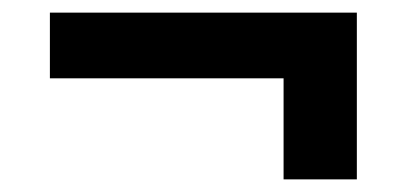

<svg xmlns="http://www.w3.org/2000/svg" viewBox="-20 -394 644 304"><path d="M545 -374V-270V-110H429V-270H59V-374Z"/></svg>

Font: Work Sans SemiBold
Style: Regular
Weight: 600
Designer: Wei Huang
Foundry: Wei Huang
Version: Version 1.500